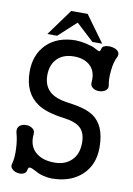

<svg xmlns="http://www.w3.org/2000/svg" viewBox="-96 -917 691 999"><g transform="rotate(10 250.0 -417.5)"><path d="M253.9 -627Q303.7 -627 335 -601.6Q372.1 -570.3 366.2 -509.8Q364.3 -492.2 378.9 -481.4Q392.6 -471.7 413.1 -471.7Q433.6 -472.7 446.3 -482.4Q460 -493.2 457 -509.8Q450.2 -543.9 455.1 -586.9Q459 -632.8 474.6 -662.1Q483.4 -680.7 471.7 -693.4Q461.9 -705.1 440.4 -709Q420.9 -712.9 404.3 -708Q386.7 -703.1 385.7 -690.4L383.8 -685.5Q381.8 -676.8 377.9 -676.8Q372.1 -675.8 352.5 -687.5Q336.9 -696.3 301.8 -704.1Q268.6 -710.9 249 -710.9Q151.4 -710.9 93.8 -654.3Q39.1 -598.6 39.1 -509.8Q39.1 -396.5 117.2 -344.7Q163.1 -314.5 252.9 -302.7Q318.4 -294.9 345.7 -268.6Q372.1 -243.2 372.1 -191.4Q372.1 -130.9 336.9 -97.7Q303.7 -65.4 248 -65.4Q188.5 -65.4 153.3 -92.8Q109.4 -126 116.2 -193.4Q118.2 -211.9 102.5 -222.7Q88.9 -232.4 68.4 -232.4Q47.9 -231.4 35.2 -220.7Q21.5 -208 26.4 -185.5Q37.1 -149.4 39.1 -103.5Q42 -53.7 32.2 -20.5Q27.3 -5.9 39.1 5.9Q48.8 16.6 67.4 20.5Q85 24.4 98.6 18.6Q114.3 12.7 116.2 -2.9Q118.2 -19.5 129.9 -17.6Q137.7 -16.6 166 -2L167 -1Q184.6 8.8 210 13.7Q230.5 18.6 247.1 18.6Q347.7 18.6 407.2 -37.1Q465.8 -91.8 465.8 -182.6Q465.8 -244.1 448.2 -284.2Q432.6 -320.3 402.3 -342.8Q377 -360.4 337.9 -371.1Q313.5 -377.9 264.6 -384.8L251 -386.7Q199.2 -395.5 171.9 -417Q132.8 -448.2 132.8 -506.8Q132.8 -559.6 162.1 -591.8Q194.3 -627 253.9 -627ZM147.5 -717.8 241.2 -803.7 334 -717.8H385.7L284.2 -857.4H197.3L95.7 -717.8Z"/></g></svg>

Font: GungsuhChe
Style: Regular
Weight: 400
Monospace: yes
Version: Version 2.21